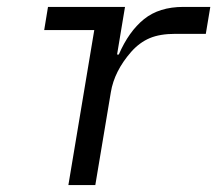

<svg xmlns="http://www.w3.org/2000/svg" viewBox="-20 -536 640 556"><path d="M178 0 253 -449H108L119 -516H342L319 -378H324Q353 -445 397 -480.5Q441 -516 511 -516H589L576 -438H488Q443 -438 413.5 -425.5Q384 -413 360 -386Q311 -330 301 -269L256 0Z"/></svg>

Font: iA Writer Duo S
Style: Italic
Weight: 400
Italic angle: -9.5°
Designer: Mike Abbink, Paul van der Laan, Pieter van Rosmalen, Oliver Reichenstein
Foundry: Bold Monday and Information Architects Inc.
Version: Version 2.000